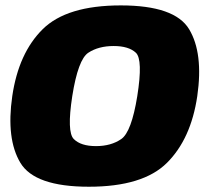

<svg xmlns="http://www.w3.org/2000/svg" viewBox="-20 -702 789 728"><path d="M317 6Q522 6 613 -84.5Q704 -175 728 -337.5Q751.5 -500.5 697.2 -591Q643 -681.5 438 -681.5Q233 -681.5 141.8 -591.2Q50.5 -501 26.5 -337.5Q3 -175.5 57.2 -84.8Q111.5 6 317 6ZM344 -148Q286.5 -148 259.8 -174.8Q233 -201.5 254 -337.5Q276 -476.5 314.8 -502Q353.5 -527.5 411 -527.5Q468 -527.5 495.2 -502Q522.5 -476.5 500.5 -337.5Q478.5 -201.5 439.8 -174.8Q401 -148 344 -148Z"/></svg>

Font: Anybody Black
Style: Italic
Weight: 900
Italic angle: -10°
Designer: Tyler Finck
Foundry: Etcetera Type Company
Version: Version 1.113;gftools[0.9.25]